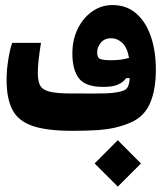

<svg xmlns="http://www.w3.org/2000/svg" viewBox="-20 -500 626 741"><path d="M258.3 4.9Q161.1 4.9 106 -13.9Q50.8 -32.7 28.1 -75.9Q5.4 -119.1 5.4 -192.4Q5.4 -230 12.2 -271.2Q19 -312.5 26.9 -334.5H138.2Q132.3 -298.8 129.2 -270Q126 -241.2 126 -218.3Q126 -187.5 134.8 -170.4Q143.6 -153.3 171.6 -146.2Q199.7 -139.2 258.3 -139.2Q267.6 -139.2 276.6 -139.2Q285.6 -139.2 294.9 -139.2Q341.8 -138.7 383.5 -139.6Q425.3 -140.6 451.2 -148.4Q468.3 -153.3 473.9 -166Q479.5 -178.7 480.5 -198.7L466.8 -198.2Q456.1 -183.1 436 -173.8Q416 -164.6 378.4 -164.6Q310.1 -164.6 284.7 -197.5Q259.3 -230.5 259.3 -293.9Q259.3 -346.7 280 -388.9Q300.8 -431.2 335.9 -455.8Q371.1 -480.5 414.1 -480.5Q467.8 -480.5 505.1 -448.5Q542.5 -416.5 562 -360.1Q581.5 -303.7 581.5 -230Q581.5 -154.8 559.6 -102.8Q537.6 -50.8 485.8 -27.8Q457 -15.1 425.8 -7.8Q394.5 -0.5 354.5 2.2Q314.5 4.9 258.3 4.9ZM478 -276.4Q471.2 -316.9 451.7 -334.7Q432.1 -352.5 409.7 -352.5Q383.3 -352.5 369.1 -335.2Q355 -317.9 355 -297.9Q355 -276.9 367.2 -272.2Q379.4 -267.6 409.2 -267.6Q430.2 -267.6 446 -269.8Q461.9 -272 478 -276.4ZM434.6 220.2 345.2 130.9 434.6 41 523.9 130.9Z"/></svg>

Font: Cascadia Code NF
Style: Bold
Weight: 700
Monospace: yes
Designer: Aaron Bell
Foundry: Saja Typeworks
Version: Version 2404.023; ttfautohint (v1.8.4)